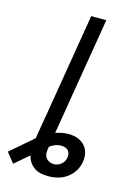

<svg xmlns="http://www.w3.org/2000/svg" viewBox="-240 -801 774 1079"><g transform="rotate(15 147.5 -262.0)"><path d="M151.9 204.1Q95.7 204.1 65.7 180.9Q35.6 157.7 26.6 121.8Q17.6 85.9 23.4 48.8L50.8 -118.2H139.2L109.9 58.6Q104 94.2 121.1 112.3Q138.2 130.4 164.1 130.4Q188.5 130.4 206.8 114.7Q225.1 99.1 229 75.2Q232.4 55.2 223.4 39.6Q214.4 23.9 191.4 20.5Q175.3 17.6 159.7 21Q144 24.4 129.2 32.5Q114.3 40.5 99.6 53.2L-57.1 187.5L-103 129.4L29.8 15.1Q68.8 -18.6 114.5 -36.6Q160.2 -54.7 200.7 -54.7Q262.7 -54.7 295.7 -18.6Q328.6 17.6 319.3 74.7Q310.1 131.8 265.1 168Q220.2 204.1 151.9 204.1ZM240.2 -727.5 119.6 0H31.7L152.3 -727.5Z"/></g></svg>

Font: Adwaita Sans
Style: Italic
Weight: 400
Italic angle: -9.39999°
Designer: Rasmus Andersson
Foundry: rsms
Version: Version 4.001;git-9221beed3